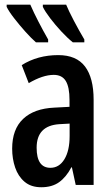

<svg xmlns="http://www.w3.org/2000/svg" viewBox="-20 -786 478 816"><path d="M227.5 -551.8Q304.7 -551.8 341.3 -503.4Q377.9 -455.1 377.9 -361.8V0H301.8L285.6 -74.7H283.2Q261.2 -33.2 231.2 -11.7Q201.2 9.8 155.3 9.8Q111.8 9.8 84.5 -13.4Q57.1 -36.6 44.4 -74Q31.7 -111.3 31.7 -154.3Q31.7 -236.8 78.4 -280.8Q125 -324.7 210.9 -328.6L275.4 -332V-361.3Q275.4 -416 259.5 -441.9Q243.7 -467.8 208.5 -467.8Q162.1 -467.8 102.1 -432.6L72.3 -509.3Q140.1 -551.8 227.5 -551.8ZM275.9 -260.7 232.9 -258.3Q135.7 -252.4 135.7 -158.2Q135.7 -72.8 194.3 -72.8Q231.4 -72.8 253.7 -109.1Q275.9 -145.5 275.9 -208.5ZM261.2 -766.1Q271.5 -740.7 293.9 -698Q316.4 -655.3 338.4 -618.2V-606H289.6Q266.6 -624.5 240.7 -652.3Q214.8 -680.2 193.1 -708.7Q171.4 -737.3 162.1 -756.8V-766.1ZM108.9 -766.1Q123.5 -732.4 143.1 -694.6Q162.6 -656.7 184.6 -618.2V-606H132.8Q112.8 -623.5 87.6 -651.6Q62.5 -679.7 40.3 -708.3Q18.1 -736.8 8.3 -756.8V-766.1Z"/></svg>

Font: Open Sans Condensed SemiBold
Style: Regular
Weight: 600
Width: 3
Designer: Monotype Design Team
Foundry: Monotype Imaging Inc.
Version: Version 3.000; ttfautohint (v1.8.4)